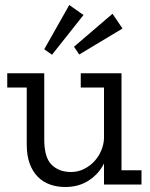

<svg xmlns="http://www.w3.org/2000/svg" viewBox="-20 -738 602 768"><path d="M396 0V-84Q375 -42 335 -16Q295 10 241 10Q208 10 180 0Q152 -10 131.5 -30.5Q111 -51 99 -83Q87 -115 87 -160V-388H9V-445H157V-180Q157 -108 186.5 -79Q216 -50 264 -50Q292 -50 316 -62Q340 -74 357.5 -93Q375 -112 385 -136Q395 -160 396 -184V-388H303V-445H466V-57H546V0ZM297 -520 276 -551 430 -683 470 -624ZM188 -519 157 -541 257 -718 314 -678Z"/></svg>

Font: Zilla Slab Regular
Style: Regular
Weight: 400
Designer: Typotheque.com
Foundry: Typotheque type foundry
Version: Version 1.0; 2017